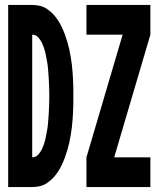

<svg xmlns="http://www.w3.org/2000/svg" viewBox="-20 -755 640 775"><path d="M329 0V-120L475 -615H329V-735H587V-615L441 -120H587V0ZM13 0V-735H110Q126 -735 141 -731.5Q156 -728 169.5 -719Q183 -710 194 -698.5Q205 -687 213.5 -674Q222 -661 229 -646.5Q236 -632 241.5 -617Q247 -602 251.5 -587Q256 -572 259.5 -556.5Q263 -541 265.5 -525.5Q268 -510 270 -494Q272 -478 273 -462.5Q274 -447 275 -431Q276 -415 276 -399Q276 -383 276 -368Q276 -352 276 -336Q276 -320 275 -304Q274 -288 273 -272.5Q272 -257 270 -241Q268 -225 265.5 -209.5Q263 -194 259.5 -178.5Q256 -163 251.5 -148Q247 -133 241.5 -118Q236 -103 229 -88.5Q222 -74 213.5 -61Q205 -48 194 -36.5Q183 -25 169.5 -16Q156 -7 141 -3.5Q126 0 110 0ZM110 -120Q124 -120 133.5 -130Q143 -140 149 -152.5Q155 -165 159 -178Q163 -191 165.5 -204.5Q168 -218 170.5 -231.5Q173 -245 174 -258.5Q175 -272 176 -285.5Q177 -299 177.5 -312.5Q178 -326 178.5 -340Q179 -354 179 -367Q179 -381 178.5 -395Q178 -409 177.5 -422.5Q177 -436 176 -449.5Q175 -463 174 -476.5Q173 -490 170.5 -503.5Q168 -517 165.5 -530.5Q163 -544 159 -557Q155 -570 149 -582.5Q143 -595 133.5 -605Q124 -615 110 -615Z"/></svg>

Font: Iosevka SS04 Heavy Extended
Style: Regular
Weight: 900
Width: 7
Monospace: yes
Designer: Belleve Invis
Foundry: Belleve Invis
Version: Version 19.0.0; ttfautohint (v1.8.4)